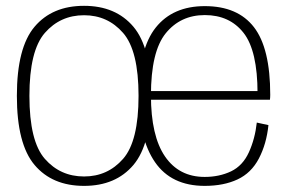

<svg xmlns="http://www.w3.org/2000/svg" viewBox="-20 -618 984 643"><path d="M261.5 4.5Q367.5 4.5 426.8 -65.5Q486 -135.5 486 -297Q486 -458.5 426.8 -528.5Q367.5 -598.5 261.5 -598.5Q155 -598.5 95.8 -528.5Q36.5 -458.5 36.5 -297Q36.5 -135.5 95.8 -65.5Q155 4.5 261.5 4.5ZM261.5 -27Q182 -27 130.2 -86Q78.5 -145 78.5 -297Q78.5 -448.5 130.2 -507.8Q182 -567 261.5 -567Q340.5 -567 392.2 -507.8Q444 -448.5 444 -297Q444 -145 392.2 -86Q340.5 -27 261.5 -27ZM665.5 4.5V-25.5Q579.5 -25.5 532.5 -94.2Q485.5 -163 485.5 -298.5Q485.5 -445.5 535 -506.5Q584.5 -567.5 666 -567.5Q749 -567.5 795.8 -507.8Q842.5 -448 842.5 -305.5L847.5 -313H478.5V-284H884Q885 -292 885 -300.5Q885 -456.5 830.5 -527Q776 -597.5 666 -597.5Q559 -597.5 501.8 -526Q444.5 -454.5 444.5 -298.5Q444.5 -154 499.2 -74.8Q554 4.5 665.5 4.5ZM665.5 -25.5V4.5Q729 4.5 775.2 -17Q821.5 -38.5 847 -87.2Q872.5 -136 879 -199L840 -207.5Q834 -153 813.5 -108Q793 -63 753.8 -44.2Q714.5 -25.5 665.5 -25.5Z"/></svg>

Font: Anybody UltraCondensed Thin ExtraLight
Style: Regular
Weight: 250
Version: Version 1.111